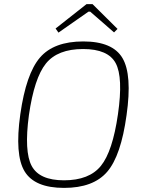

<svg xmlns="http://www.w3.org/2000/svg" viewBox="-20 -904 702 936"><path d="M553 -763 536 -746 420 -847H411L265 -745L251 -765L402 -884H431ZM386 -702Q529 -702 577 -621Q625 -540 597 -343Q570 -145 502.5 -66.5Q435 12 292 12Q149 12 100 -68.5Q51 -149 79 -347Q107 -544 174.5 -623Q242 -702 386 -702ZM385 -665Q261 -665 204 -594.5Q147 -524 121 -343Q97 -165 134.5 -95Q172 -25 292 -25Q415 -25 472 -95.5Q529 -166 555 -347Q581 -527 544 -596Q507 -665 385 -665Z"/></svg>

Font: Exo 2.0 Extra Light
Style: Italic
Weight: 250
Italic angle: -8°
Designer: Natanael Gama
Version: Version 1.001;PS 001.001;hotconv 1.0.70;makeotf.lib2.5.58329